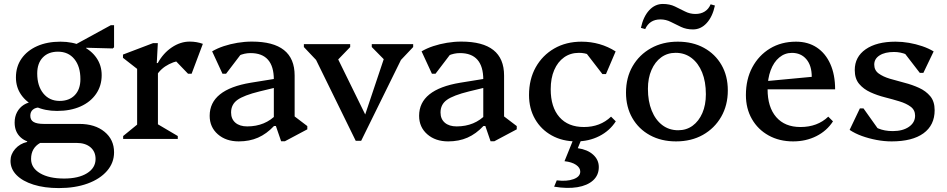

<svg xmlns="http://www.w3.org/2000/svg" viewBox="-20 -709 4833 980"><path d="M280.5 251Q206.7 251 150.9 233.4Q95.2 215.8 64.4 184.6Q33.6 153.3 33.6 112.2Q33.6 78.2 57.5 51.1Q81.4 24 118.6 15.5V-14.5H185V20.5Q138.6 46.6 138.6 102.3Q138.6 148.1 184.4 175.2Q230.2 202.3 307.3 202.3Q380.6 202.3 424.2 175.2Q467.8 148 467.8 102.4Q467.8 64.8 441.7 42.6Q415.6 20.5 370.9 20.5H168.2Q116.6 20.5 85.7 -7.6Q54.7 -35.7 54.7 -83.2Q54.7 -113.4 67.1 -136.7Q79.6 -160 101.7 -174.1Q123.8 -188.2 152.4 -189.1L185.2 -160.8Q161.4 -160.8 148 -149.6Q134.7 -138.5 134.7 -118.2Q134.7 -96.2 151.6 -86.4Q168.5 -76.5 204.4 -76.5H385Q464.7 -76.5 513.4 -36.5Q562.2 3.4 562.2 68.5Q562.2 121.8 526.3 163.3Q490.4 204.7 427 227.9Q363.5 251 280.5 251ZM271.5 -142.8Q209.8 -142.8 162.2 -164.8Q114.6 -186.8 88 -225.3Q61.3 -263.8 61.3 -313.8Q61.3 -368.9 89.9 -409.9Q118.6 -450.9 169.6 -473.6Q220.7 -496.3 288.8 -496.3Q350.5 -496.3 398.1 -474.3Q445.7 -452.3 472.3 -413.8Q499 -375.3 499 -325.3Q499 -271.2 470.4 -229.7Q441.8 -188.2 390.7 -165.5Q339.6 -142.8 271.5 -142.8ZM284.4 -193.9Q333.7 -193.9 362 -223.6Q390.4 -253.2 390.4 -305.2Q390.4 -369.6 359.6 -407.4Q328.9 -445.2 275.9 -445.2Q226.6 -445.2 198.3 -415.5Q170 -385.9 170 -333.9Q170 -270.5 201.1 -232.2Q232.3 -193.9 284.4 -193.9ZM319.5 -456.9 545.6 -580.4H562.2V-467.6L555.5 -461.7L420.1 -465.3V-456.9Z M608.6 0V-14.7L695.9 -86L679.9 -58V-389.5L722.9 -323.8L607.7 -413.9V-430.5L760.8 -488.7H785.6L780.2 -387H786.1V-56.3L771 -83.4L887.4 -14.7V0ZM777.8 -322.3 771.1 -387H785.2Q813.2 -437.9 857.2 -467.3Q901.2 -496.7 948.2 -496.7Q983.9 -496.7 1015.4 -485.2L958.1 -332.7H939.7L847.9 -428L936.3 -402.8Q885.1 -402.8 842.9 -381.4Q800.6 -360.1 777.8 -322.3Z M1415 12.2 1388.2 -65.9H1377.7V-302.9Q1377.7 -370.1 1347.9 -404Q1318.1 -438 1259 -438Q1227.9 -438 1199.5 -425.2Q1171.1 -412.4 1153 -389.9L1157.9 -473.5H1241.2L1133.9 -332.6H1115.6L1062.8 -446.9Q1089.2 -462.5 1122.3 -473.5Q1155.5 -484.5 1192.3 -490.6Q1229.1 -496.7 1265.9 -496.7Q1374.9 -496.7 1429.4 -453.5Q1483.9 -410.3 1483.9 -323.4V-85.3L1442.5 -146.1L1548.6 -65.5V-48.9L1433.8 12.2ZM1198.6 12.7Q1133.4 12.7 1091.8 -23.7Q1050.2 -60.2 1050.2 -117.9Q1050.2 -252 1260.1 -286.8L1411.6 -311.3V-268.2L1305 -242.4Q1224.3 -222.5 1191.9 -199.1Q1159.5 -175.8 1159.5 -134.8Q1159.5 -101.6 1181.5 -82.7Q1203.5 -63.8 1241.9 -63.8Q1333.6 -63.8 1392.7 -126.1V-65.9H1378.6Q1340.7 -25.6 1297.1 -6.5Q1253.4 12.7 1198.6 12.7Z M1795.7 9.8 1570.6 -449.3H1607.4V-388.2L1531 -468.9V-483.6H1767.4V-468.9L1696 -394.9H1685.3V-448.4L1858.4 -95.6H1834.3L1956.3 -459.7V-399.6H1945.8L1877.6 -468.9V-483.6H2088.9V-468.9L2012.5 -388.2V-449.3H2049.3L1823.4 9.8Z M2484 12.2 2457.2 -65.9H2446.7V-302.9Q2446.7 -370.1 2416.9 -404Q2387.1 -438 2328 -438Q2296.9 -438 2268.5 -425.2Q2240.1 -412.4 2222 -389.9L2226.9 -473.5H2310.2L2202.9 -332.6H2184.6L2131.8 -446.9Q2158.2 -462.5 2191.3 -473.5Q2224.5 -484.5 2261.3 -490.6Q2298.1 -496.7 2334.9 -496.7Q2443.9 -496.7 2498.4 -453.5Q2552.9 -410.3 2552.9 -323.4V-85.3L2511.5 -146.1L2617.6 -65.5V-48.9L2502.8 12.2ZM2267.6 12.7Q2202.4 12.7 2160.8 -23.7Q2119.2 -60.2 2119.2 -117.9Q2119.2 -252 2329.1 -286.8L2480.6 -311.3V-268.2L2374 -242.4Q2293.3 -222.5 2260.9 -199.1Q2228.5 -175.8 2228.5 -134.8Q2228.5 -101.6 2250.5 -82.7Q2272.5 -63.8 2310.9 -63.8Q2402.6 -63.8 2461.7 -126.1V-65.9H2447.6Q2409.7 -25.6 2366.1 -6.5Q2322.4 12.7 2267.6 12.7Z M2921.4 12.7Q2850.8 12.7 2796.2 -17.6Q2741.6 -47.8 2710.9 -101.4Q2680.2 -154.9 2680.2 -223.6Q2680.2 -304.3 2714.4 -365.5Q2748.6 -426.6 2809 -461.5Q2869.3 -496.3 2948.1 -496.3Q2996.2 -496.3 3040 -483.7Q3083.8 -471.1 3122.3 -446.5L3073 -331H3054.7L2948 -469.4H3029.2V-397.7Q2994.3 -439.3 2934.9 -439.3Q2891.6 -439.3 2859.1 -416.2Q2826.7 -393.1 2808.8 -351.5Q2790.9 -310 2790.9 -253.4Q2790.9 -162.1 2835.3 -111.4Q2879.6 -60.7 2960.4 -60.7Q3043.8 -60.7 3098.9 -113.6L3123.1 -89.6Q3091.8 -41.1 3038.8 -14.2Q2985.8 12.7 2921.4 12.7ZM2808.4 243.8 2821.8 211.5Q2872.9 217.9 2907.3 205.4Q2941.7 192.9 2941.7 166.9Q2941.7 147 2920.2 132.4Q2898.7 117.8 2861.3 113.8L2913.1 -13.9H2954.3L2929.1 47.4Q2978.7 54.4 3007.5 80.5Q3036.4 106.5 3036.4 143.8Q3036.4 185 3007.4 211.5Q2978.3 238 2926.9 246.5Q2875.5 255 2808.4 243.8Z M3430.5 12.7Q3355.2 12.7 3297.5 -18.8Q3239.8 -50.3 3207.5 -106.6Q3175.2 -162.8 3175.2 -236.1Q3175.2 -313 3209.1 -371.3Q3243 -429.6 3302.7 -463Q3362.4 -496.3 3439.6 -496.3Q3515.6 -496.3 3573 -464.8Q3630.4 -433.3 3662.6 -377.5Q3694.9 -321.6 3694.9 -247.5Q3694.9 -171.6 3661 -112.8Q3627.1 -54 3567.8 -20.6Q3508.6 12.7 3430.5 12.7ZM3441.6 -44.2Q3483.7 -44.2 3515.2 -67.3Q3546.8 -90.4 3564.9 -131.9Q3582.9 -173.5 3582.9 -228Q3582.9 -292.3 3563.7 -339.4Q3544.5 -386.6 3509.8 -413Q3475.1 -439.4 3428.5 -439.4Q3386.6 -439.4 3354.9 -416.3Q3323.2 -393.2 3305.2 -351.7Q3287.1 -310.1 3287.1 -255.6Q3287.1 -192.1 3306.4 -144.6Q3325.6 -97 3360.3 -70.6Q3395 -44.2 3441.6 -44.2ZM3517.1 -558.8Q3483.1 -558.8 3456.1 -571.6Q3429 -584.3 3404 -597.1Q3378.9 -609.9 3350.9 -609.9Q3323 -609.9 3303.6 -597.4Q3284.2 -585 3273.2 -560.6L3251.3 -566.8Q3263.6 -624 3293.3 -656.4Q3323.1 -688.8 3363.3 -688.8Q3398.3 -688.8 3424.8 -676Q3451.4 -663.3 3476.4 -650.5Q3501.5 -637.7 3529.5 -637.7Q3557.4 -637.7 3577.2 -650.3Q3597.1 -662.8 3607.2 -687L3629.1 -680.8Q3616.8 -623.6 3587 -591.2Q3557.3 -558.8 3517.1 -558.8Z M4028.4 12.7Q3957.8 12.7 3903.2 -17.6Q3848.6 -47.8 3817.9 -101.4Q3787.2 -154.9 3787.2 -223.6Q3787.2 -304.3 3820 -365.5Q3852.8 -426.6 3910.3 -461.5Q3967.9 -496.3 4042.9 -496.3Q4104.1 -496.3 4148.9 -466.7Q4193.6 -437.1 4218.1 -382.4Q4242.6 -327.7 4242.6 -252.9H3859.8V-292L4123.3 -316.8Q4123.3 -374.3 4095.8 -406.7Q4068.3 -439.1 4022 -439.1Q3985.7 -439.1 3957.5 -415.6Q3929.2 -392.2 3913.6 -350.2Q3897.9 -308.2 3897.9 -253.4Q3897.9 -162.1 3941.9 -111.4Q3985.8 -60.7 4065.7 -60.7Q4152.5 -60.7 4207.6 -113.6L4231.7 -89.6Q4200.4 -41.1 4147 -14.2Q4093.7 12.7 4028.4 12.7Z M4530.9 12.7Q4493.3 12.7 4454 5.3Q4414.7 -2.1 4379.3 -14.9Q4343.9 -27.7 4316.6 -46L4369 -155.8H4387.3L4484.8 -18.7H4411.3L4406.4 -96.5Q4430.2 -67.4 4462.3 -53.6Q4494.3 -39.9 4536.9 -39.9Q4588 -39.9 4619.4 -61.7Q4650.8 -83.6 4650.8 -118.4Q4650.8 -147.5 4628.4 -164.2Q4605.9 -181 4571 -191.6Q4536.1 -202.3 4496.8 -212.3Q4457.5 -222.2 4422.6 -238.2Q4387.7 -254.1 4365.3 -280.7Q4342.8 -307.2 4342.8 -351.4Q4342.8 -418.8 4398.7 -457.6Q4454.6 -496.3 4550.8 -496.3Q4585.4 -496.3 4620 -490.3Q4654.5 -484.3 4687 -473.3Q4719.5 -462.3 4745.5 -446.5L4693.1 -337.2H4674.7L4569.9 -473.1H4650.8L4655.7 -395.3Q4637.6 -418 4606.9 -430.9Q4576.3 -443.7 4543.4 -443.7Q4496.8 -443.7 4469.6 -426.3Q4442.3 -409 4442.3 -379.5Q4442.3 -350.4 4464.7 -334Q4487.2 -317.6 4522.2 -307.1Q4557.2 -296.7 4596.5 -286.6Q4635.8 -276.6 4670.8 -260.6Q4705.8 -244.7 4728.2 -217.9Q4750.6 -191.1 4750.6 -146.5Q4750.6 -70 4693.6 -28.6Q4636.7 12.7 4530.9 12.7Z"/></svg>

Font: Platypi Light
Style: Regular
Weight: 300
Designer: David Sargent
Foundry: Bolt Cutter Type
Version: Version 1.200